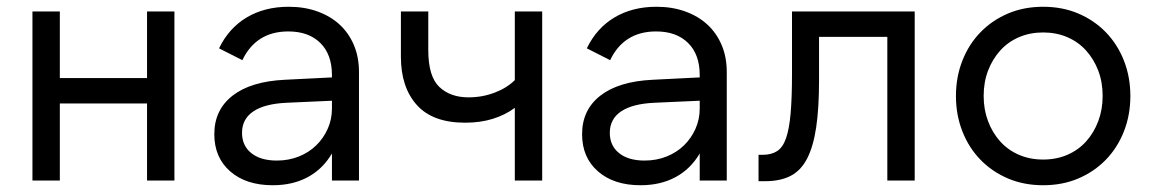

<svg xmlns="http://www.w3.org/2000/svg" viewBox="-20 -534 3410 568"><path d="M496 -500V0H415V-228H157V0H76V-500H157V-303H415V-500Z M614 -137Q614 -209 668 -251Q722 -293 822 -298L962 -305V-312Q962 -373 927.5 -407Q893 -441 833 -441Q785 -441 751 -419.5Q717 -398 697 -356L628 -391Q657 -451 710 -482.5Q763 -514 834 -514Q881 -514 919.5 -500Q958 -486 985 -461Q1012 -436 1027 -400.5Q1042 -365 1042 -321V0H962V-80Q935 -34 890.5 -10Q846 14 787 14Q708 14 661 -27Q614 -68 614 -137ZM799 -59Q834 -59 864 -71Q894 -83 915.5 -104Q937 -125 949.5 -153Q962 -181 962 -213V-236L828 -230Q763 -227 729.5 -204.5Q696 -182 696 -141Q696 -103 723.5 -81Q751 -59 799 -59Z M1503 0V-215Q1475 -194 1438 -182.5Q1401 -171 1356 -171Q1260 -171 1213 -223.5Q1166 -276 1166 -366V-500H1247V-386Q1247 -308 1279.5 -277Q1312 -246 1366 -246Q1407 -246 1443.5 -260Q1480 -274 1503 -297V-500H1584V0Z M1702 -137Q1702 -209 1756 -251Q1810 -293 1910 -298L2050 -305V-312Q2050 -373 2015.5 -407Q1981 -441 1921 -441Q1873 -441 1839 -419.5Q1805 -398 1785 -356L1716 -391Q1745 -451 1798 -482.5Q1851 -514 1922 -514Q1969 -514 2007.5 -500Q2046 -486 2073 -461Q2100 -436 2115 -400.5Q2130 -365 2130 -321V0H2050V-80Q2023 -34 1978.5 -10Q1934 14 1875 14Q1796 14 1749 -27Q1702 -68 1702 -137ZM1887 -59Q1922 -59 1952 -71Q1982 -83 2003.5 -104Q2025 -125 2037.5 -153Q2050 -181 2050 -213V-236L1916 -230Q1851 -227 1817.5 -204.5Q1784 -182 1784 -141Q1784 -103 1811.5 -81Q1839 -59 1887 -59Z M2224 -76H2236Q2262 -76 2279 -87Q2296 -98 2305.5 -125.5Q2315 -153 2319 -199.5Q2323 -246 2323 -316V-500H2686V0H2605V-425H2403V-296Q2403 -214 2394.5 -157Q2386 -100 2367.5 -64.5Q2349 -29 2318.5 -13.5Q2288 2 2244 2H2224Z M3066 14Q3009 14 2962 -6Q2915 -26 2880.5 -61.5Q2846 -97 2827 -145.5Q2808 -194 2808 -250Q2808 -306 2827 -354.5Q2846 -403 2880.5 -438.5Q2915 -474 2962 -494Q3009 -514 3066 -514Q3123 -514 3170 -494Q3217 -474 3251.5 -438.5Q3286 -403 3305 -354.5Q3324 -306 3324 -250Q3324 -194 3305 -145.5Q3286 -97 3251.5 -61.5Q3217 -26 3170 -6Q3123 14 3066 14ZM3066 -62Q3105 -62 3137.5 -76Q3170 -90 3193 -115.5Q3216 -141 3229 -175.5Q3242 -210 3242 -250Q3242 -291 3229 -325Q3216 -359 3193 -384.5Q3170 -410 3137.5 -424Q3105 -438 3066 -438Q3027 -438 2994.5 -424Q2962 -410 2939 -384.5Q2916 -359 2903 -325Q2890 -291 2890 -250Q2890 -210 2903 -175.5Q2916 -141 2939 -115.5Q2962 -90 2994.5 -76Q3027 -62 3066 -62Z"/></svg>

Font: NT Somic
Style: Regular
Weight: 400
Designer: Ravid Balaliev — lead type designer, mastering
Michael Voronin — secret advisor, marketing
Ivan Kovalenko — best boy
Foundry: NT Type
Version: Version 0.7